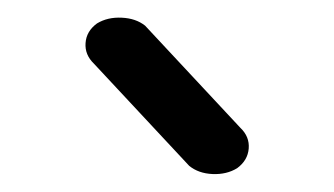

<svg xmlns="http://www.w3.org/2000/svg" viewBox="-20 -789 378 217"><path d="M248 -598.9Q236.1 -591.6 220.2 -592.3Q204.3 -593 193.8 -601.6L86.2 -717Q75.7 -727.1 76.7 -740.4Q77.6 -753.7 89.6 -762.5Q101.6 -769.8 117.6 -769Q133.5 -768.3 144 -760L251.7 -644.5Q262.2 -634.5 261.1 -621.1Q260 -607.7 248 -598.9Z"/></svg>

Font: Tecnico
Style: Grueso
Weight: 700
Version: Version 1.3